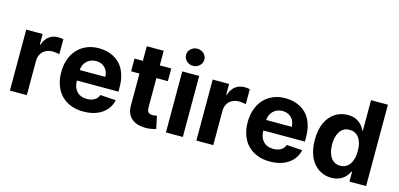

<svg xmlns="http://www.w3.org/2000/svg" viewBox="-69 -1208 3447 1658"><g transform="rotate(15 1654.5 -379.5)"><path d="M60.4 0V-545.5H207V-450.3H212.7Q220.2 -475.9 233 -495Q245.7 -514.2 262.8 -527.2Q279.8 -540.1 300.4 -546.7Q321 -553.3 343.8 -553.3Q369 -553.3 391.3 -547.9V-413.7Q386 -415.5 378.4 -416.9Q370.7 -418.3 362 -419.4Q353.3 -420.5 344.3 -421.2Q335.2 -421.9 327.4 -421.9Q302.6 -421.9 281.2 -413.7Q259.9 -405.5 244.5 -390.6Q229 -375.7 220.3 -354.9Q211.6 -334.2 211.6 -308.6V0Z M447.1 -270.2Q447.1 -329.9 464.5 -381.4Q481.9 -432.9 515.6 -471.1Q549.4 -509.2 598.7 -530.9Q648.1 -552.6 711.6 -552.6Q783.7 -552.6 842 -522Q871.1 -506.7 894.4 -483.8Q917.6 -460.9 933.9 -430Q950.3 -399.1 959.2 -360.6Q968 -322.1 968 -275.6V-234H596.6V-233.7Q596.6 -204.5 604.6 -180.4Q612.6 -156.2 628.4 -138.8Q644.2 -121.4 667.3 -111.9Q690.3 -102.3 720.2 -102.3Q758.9 -102.3 786.2 -118.3Q813.6 -134.2 824.9 -165.5L964.8 -156.2Q948.9 -80.3 883.9 -34.8Q818.2 10.7 717.7 10.7Q654.8 10.7 604.8 -9.1Q554.7 -28.8 519.5 -65.2Q484.4 -101.6 465.7 -153.6Q447.1 -205.6 447.1 -270.2ZM596.6 -327.8H825.6Q825.3 -352.3 817.1 -372.9Q808.9 -393.5 794.4 -408.2Q779.8 -422.9 759.4 -431.3Q739 -439.6 714.1 -439.6Q689.6 -439.6 668.7 -431.3Q647.7 -422.9 632.3 -408Q616.8 -393.1 607.4 -372.7Q598 -352.3 596.6 -327.8Z M1028.4 -545.5H1103V-676.1H1254.3V-545.5H1356.9V-431.8H1254.3V-167.6Q1254.3 -152 1258 -141.7Q1261.7 -131.4 1268.5 -125.4Q1275.2 -119.3 1284.6 -116.8Q1294 -114.3 1305.4 -114.3Q1316.1 -114.3 1326.7 -116.3Q1337.4 -118.3 1343 -119.3L1366.8 -6.7Q1343.4 0.4 1319.6 4.1Q1295.8 7.8 1271.3 7.8Q1199.2 7.8 1152.7 -28.4Q1102.6 -67.5 1103 -147.7V-431.8H1028.4Z M1455.3 0V-545.5H1606.5V0ZM1449.6 -692.5Q1449.6 -709.2 1456.3 -723.2Q1463.1 -737.2 1474.4 -747.3Q1485.8 -757.5 1500.5 -763.1Q1515.3 -768.8 1531.2 -768.8Q1547.2 -768.8 1562.1 -763.1Q1577.1 -757.5 1588.4 -747.3Q1599.8 -737.2 1606.5 -723.2Q1613.3 -709.2 1613.3 -692.5Q1613.3 -675.8 1606.5 -661.8Q1599.8 -647.7 1588.2 -637.4Q1576.7 -627.1 1562 -621.4Q1547.2 -615.8 1531.2 -615.8Q1515.3 -615.8 1500.5 -621.6Q1485.8 -627.5 1474.4 -637.6Q1463.1 -647.7 1456.3 -661.9Q1449.6 -676.1 1449.6 -692.5Z M1727.3 0V-545.5H1873.9V-450.3H1879.6Q1887.1 -475.9 1899.9 -495Q1912.6 -514.2 1929.7 -527.2Q1946.7 -540.1 1967.3 -546.7Q1987.9 -553.3 2010.7 -553.3Q2035.9 -553.3 2058.2 -547.9V-413.7Q2052.9 -415.5 2045.3 -416.9Q2037.6 -418.3 2028.9 -419.4Q2020.2 -420.5 2011.2 -421.2Q2002.1 -421.9 1994.3 -421.9Q1969.5 -421.9 1948.2 -413.7Q1926.8 -405.5 1911.4 -390.6Q1896 -375.7 1887.3 -354.9Q1878.6 -334.2 1878.6 -308.6V0Z M2114 -270.2Q2114 -329.9 2131.4 -381.4Q2148.8 -432.9 2182.5 -471.1Q2216.3 -509.2 2265.6 -530.9Q2315 -552.6 2378.6 -552.6Q2450.6 -552.6 2508.9 -522Q2538 -506.7 2561.3 -483.8Q2584.5 -460.9 2600.9 -430Q2617.2 -399.1 2626.1 -360.6Q2634.9 -322.1 2634.9 -275.6V-234H2263.5V-233.7Q2263.5 -204.5 2271.5 -180.4Q2279.5 -156.2 2295.3 -138.8Q2311.1 -121.4 2334.2 -111.9Q2357.2 -102.3 2387.1 -102.3Q2425.8 -102.3 2453.1 -118.3Q2480.5 -134.2 2491.8 -165.5L2631.7 -156.2Q2615.8 -80.3 2550.8 -34.8Q2485.1 10.7 2384.6 10.7Q2321.7 10.7 2271.7 -9.1Q2221.6 -28.8 2186.4 -65.2Q2151.3 -101.6 2132.6 -153.6Q2114 -205.6 2114 -270.2ZM2263.5 -327.8H2492.5Q2492.2 -352.3 2484 -372.9Q2475.9 -393.5 2461.3 -408.2Q2446.7 -422.9 2426.3 -431.3Q2405.9 -439.6 2381 -439.6Q2356.5 -439.6 2335.6 -431.3Q2314.6 -422.9 2299.2 -408Q2283.7 -393.1 2274.3 -372.7Q2264.9 -352.3 2263.5 -327.8Z M2744 -428.3Q2758.9 -459.5 2779.3 -482.8Q2799.7 -506 2824.2 -521.5Q2848.7 -536.9 2876.6 -544.7Q2904.5 -552.6 2934.3 -552.6Q2980.8 -552.6 3011 -537.3Q3042.3 -521.3 3060.9 -499.3Q3079.5 -477.3 3089.5 -453.8H3094.1V-727.3H3245V0H3095.9V-87.4H3089.5Q3081.7 -70.3 3068.9 -53.1Q3056.1 -35.9 3037.3 -22.2Q3018.5 -8.5 2993.1 0.2Q2967.7 8.9 2934.7 8.9Q2872.9 8.9 2822.4 -23.4Q2797.6 -39.4 2777.3 -63.2Q2757.1 -87 2742.9 -118.1Q2728.7 -149.1 2721.1 -187.7Q2713.4 -226.2 2713.4 -272Q2713.4 -364 2744 -428.3ZM2982.6 -111.5Q3004.6 -111.5 3021.7 -118.4Q3038.7 -125.4 3051.5 -137.1Q3064.3 -148.8 3073 -164.6Q3081.7 -180.4 3087.2 -198.3Q3092.7 -216.3 3095 -235.3Q3097.3 -254.3 3097.3 -272.7Q3097.3 -291.2 3095 -310.2Q3092.7 -329.2 3087.4 -346.9Q3082 -364.7 3073.3 -380.3Q3064.6 -396 3051.8 -407.5Q3039.1 -419 3021.8 -425.6Q3004.6 -432.2 2982.6 -432.2Q2949.6 -432.2 2927.6 -417.6Q2905.5 -403.1 2892.2 -380.1Q2878.9 -357.2 2873.4 -328.8Q2867.9 -300.4 2867.9 -272.7Q2867.9 -254.3 2870.2 -235.3Q2872.5 -216.3 2878 -198.3Q2883.5 -180.4 2892.2 -164.6Q2900.9 -148.8 2913.7 -137.1Q2926.5 -125.4 2943.5 -118.4Q2960.6 -111.5 2982.6 -111.5Z"/></g></svg>

Font: Inter P
Style: Bold
Weight: 700
Designer: Rasmus Andersson
Foundry: rsms
Version: Version 3.018;git-588b23468